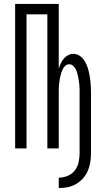

<svg xmlns="http://www.w3.org/2000/svg" viewBox="-20 -755 540 977"><path d="M279 202V149Q302 149 324 140Q346 131 360.5 112.5Q375 94 380 70.5Q385 47 385 24V-278Q385 -288 385 -299Q385 -310 384 -320.5Q383 -331 381.5 -341.5Q380 -352 378 -362.5Q376 -373 373 -383.5Q370 -394 365 -403.5Q360 -413 351.5 -420.5Q343 -428 332 -428Q321 -428 312.5 -420.5Q304 -413 299.5 -403.5Q295 -394 291.5 -383.5Q288 -373 286 -362.5Q284 -352 282.5 -341.5Q281 -331 280 -320.5Q279 -310 279 -299Q279 -288 279 -278V0H221V-682H115V0H57V-735H279V-405Q283 -419 289 -432Q295 -445 304 -456Q313 -467 326 -474Q339 -481 353 -481Q369 -481 382.5 -473Q396 -465 405 -453Q414 -441 420 -427Q426 -413 430 -398Q434 -383 436.5 -368Q439 -353 440.5 -338Q442 -323 442.5 -308Q443 -293 443 -278V24Q443 47 439.5 70Q436 93 427 114Q418 135 402.5 152.5Q387 170 367 181.5Q347 193 324.5 197.5Q302 202 279 202Z"/></svg>

Font: Iosevka Fixed Light
Style: Regular
Weight: 300
Monospace: yes
Designer: Belleve Invis
Foundry: Belleve Invis
Version: Version 32.3.0